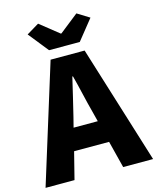

<svg xmlns="http://www.w3.org/2000/svg" viewBox="-147 -1070 954 1166"><g transform="rotate(-15 330.0 -487.5)"><path d="M223 -744H437L668 0H480L437 -170H217L174 0H-8ZM206 -975 324 -881H328L447 -975L523 -928L422 -802H229L128 -928ZM403 -309 387 -372Q372 -428 357.5 -491Q343 -554 328 -611H324Q310 -552 295.5 -490Q281 -428 267 -372L251 -309Z"/></g></svg>

Font: Kinto Sans Black
Style: Regular
Weight: 900
Designer: Authors: Ryoko NISHIZUKA  (kana & ideographs); Paul D. Hunt (Latin, Greek & Cyrillic); Wenlong ZHANG  (bopomofo); Sandol
Foundry: Adobe Systems Incorporated, ookami Inc.
Version: Version 0.001